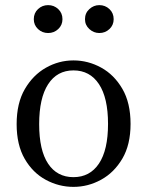

<svg xmlns="http://www.w3.org/2000/svg" viewBox="-20 -717 575 750"><path d="M267 13Q210 13 159 -14.5Q108 -42 76.5 -96.5Q45 -151 45 -232Q45 -314 77 -369Q109 -424 159.5 -452.5Q210 -481 267 -481Q324 -481 375 -453Q426 -425 458 -370Q490 -315 490 -233Q490 -152 458 -97.5Q426 -43 375 -15Q324 13 267 13ZM267 -25Q331 -25 366.5 -78Q402 -131 402 -233Q402 -335 366.5 -388.5Q331 -442 267 -442Q203 -442 168 -388Q133 -334 133 -232Q133 -130 168 -77.5Q203 -25 267 -25ZM168 -588Q145 -588 128.5 -603.5Q112 -619 112 -642Q112 -666 128.5 -681.5Q145 -697 168 -697Q191 -697 207.5 -681.5Q224 -666 224 -642Q224 -619 207.5 -603.5Q191 -588 168 -588ZM368 -588Q346 -588 329 -603.5Q312 -619 312 -642Q312 -666 329 -681.5Q346 -697 368 -697Q391 -697 407.5 -681.5Q424 -666 424 -642Q424 -619 407.5 -603.5Q391 -588 368 -588Z"/></svg>

Font: Source Serif 4 Subhead
Style: Regular
Weight: 400
Designer: Frank Grießhammer
Foundry: Adobe Systems Incorporated
Version: Version 4.004;hotconv 1.0.117;makeotfexe 2.5.65602